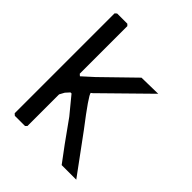

<svg xmlns="http://www.w3.org/2000/svg" viewBox="-192 -768 872 872"><g transform="rotate(45 244.0 -332.5)"><path d="M437 -539.1 224.1 -330.1 217.3 -325.2Q217.3 -310.5 314.9 -183.6L449.7 0H356Q308.1 -62.5 225.1 -179.7L157.7 -261.7H150.9Q142.1 -252 133.3 -242.2Q126.5 -230.5 120.6 -218.8V-15.6L112.8 -7.8H47.4L38.6 -15.6V-657.2L47.4 -665H112.8L120.6 -657.2V-351.6L129.4 -343.8L182.1 -391.6L331.5 -537.1Z"/></g></svg>

Font: LaylaThuluth
Style: Regular
Weight: 400
Version: Version 2.0